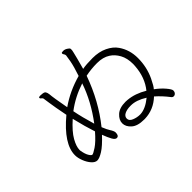

<svg xmlns="http://www.w3.org/2000/svg" viewBox="-143 -1011 1286 1286"><g transform="rotate(-45 500.0 -367.5)"><path d="M773 -91Q815 -54 850 -8Q857 2 867.5 2Q878 2 885.5 -6.5Q893 -15 893 -27.5Q893 -40 867.5 -70Q842 -100 806 -126Q820 -140 844 -190Q879 -264 879 -349Q879 -427 838 -486Q815 -520 769.5 -542Q724 -564 663.5 -564Q603 -564 568 -557Q582 -607 589 -635.5Q596 -664 599.5 -678Q603 -692 603.5 -696.5Q604 -701 604 -706Q604 -711 603 -714.5Q602 -718 588 -727.5Q574 -737 558.5 -737Q543 -737 542 -733L541 -729Q541 -724 543.5 -721Q546 -718 548.5 -712.5Q551 -707 551 -701.5Q551 -696 543.5 -654.5Q536 -613 513 -545Q401 -514 311 -451Q290 -564 288 -596Q286 -613 280 -622.5Q274 -632 251 -633L237 -634Q224 -634 223 -628V-627Q223 -620 231 -615Q238 -610 239.5 -604.5Q241 -599 246.5 -557Q252 -515 271 -419Q120 -293 120 -187Q120 -161 132 -130Q144 -99 163 -77.5Q182 -56 202 -56Q222 -56 257.5 -78Q293 -100 345 -156Q360 -116 373 -93Q386 -70 400 -70Q421 -70 421 -102Q421 -116 404 -142Q394 -157 379 -194Q489 -331 552 -508Q605 -519 661 -519Q717 -519 754 -495Q786 -475 807 -437Q828 -399 828 -343L827 -324Q820 -223 764 -154Q698 -194 631 -200L613 -201Q555 -201 525 -173.5Q495 -146 495 -114Q495 -82 525 -55Q555 -28 617 -28H624Q708 -30 773 -91ZM495 -493Q452 -366 361 -245Q335 -331 321 -403Q399 -462 495 -493ZM167 -185V-191Q167 -222 192.5 -267.5Q218 -313 282 -370Q305 -274 328 -205Q281 -151 247.5 -129Q214 -107 205.5 -107Q197 -107 185 -127Q173 -147 167 -185ZM732 -120Q674 -73 625 -71H621Q593 -71 566 -82Q539 -93 539 -114.5Q539 -136 561 -147Q583 -158 617 -158H621Q672 -158 732 -120Z"/></g></svg>

Font: LXGW WenKai TC Light
Style: Regular
Weight: 300
Designer: LXGW / Fontworks Inc.
Foundry: LXGW / Fontworks Inc.
Version: Version 1.330